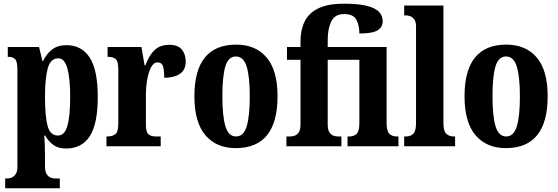

<svg xmlns="http://www.w3.org/2000/svg" viewBox="-20 -790 3013 1037"><path d="M8 227V174H20Q29 174 41.5 169.5Q54 165 64 151.5Q74 138 74 109V-413Q74 -459 61 -471Q48 -483 26 -483H22V-536H191L209 -461H213Q230 -498 260.5 -522Q291 -546 339 -546Q421 -546 464.5 -479Q508 -412 508 -266Q508 -121 465 -54.5Q422 12 337 12Q295 12 268.5 -7Q242 -26 224 -58H219Q221 -35 222 -7Q223 21 223 53V109Q223 137 232.5 151Q242 165 254.5 169.5Q267 174 276 174H303V227ZM293 -58Q329 -58 344 -110Q359 -162 359 -266Q359 -366 344 -420.5Q329 -475 295 -475Q252 -475 237.5 -419.5Q223 -364 223 -267Q223 -162 237 -110Q251 -58 293 -58Z M555 0V-53H559Q587 -53 603 -65.5Q619 -78 619 -125V-415Q619 -459 605 -471Q591 -483 564 -483H561V-536H744L761 -437H765Q785 -491 815 -519.5Q845 -548 894 -548Q941 -548 962 -522.5Q983 -497 983 -458Q983 -412 951.5 -391Q920 -370 867 -370Q867 -411 860.5 -432Q854 -453 830 -453Q810 -453 796 -426.5Q782 -400 775 -359.5Q768 -319 768 -277V-120Q768 -76 782 -64.5Q796 -53 820 -53H848V0Z M1253 10Q1149 10 1089.5 -59.5Q1030 -129 1030 -270Q1030 -549 1256 -549Q1360 -549 1419.5 -480Q1479 -411 1479 -270Q1479 10 1253 10ZM1255 -53Q1296 -53 1312.5 -108Q1329 -163 1329 -270Q1329 -377 1312 -431Q1295 -485 1254 -485Q1213 -485 1197 -431Q1181 -377 1181 -270Q1181 -163 1197.5 -108Q1214 -53 1255 -53Z M1527 0V-53H1549Q1558 -53 1571 -57Q1584 -61 1593.5 -75Q1603 -89 1603 -118V-467H1530V-536H1603V-567Q1603 -628 1625.5 -674Q1648 -720 1699.5 -745Q1751 -770 1838 -770Q1906 -770 1947.5 -761.5Q1989 -753 2010.5 -739Q2032 -725 2039.5 -708Q2047 -691 2047 -675Q2047 -644 2019.5 -626.5Q1992 -609 1921 -609Q1921 -652 1905 -683Q1889 -714 1839 -714Q1788 -714 1769 -674Q1750 -634 1750 -575V-536H2068V-125Q2068 -82 2083 -67.5Q2098 -53 2122 -53H2132V0H1857V-53H1867Q1892 -53 1906.5 -67.5Q1921 -82 1921 -125V-467H1750V-118Q1750 -89 1759.5 -75Q1769 -61 1781.5 -57Q1794 -53 1805 -53H1824V0Z M2163 0V-53H2173Q2197 -53 2212 -67.5Q2227 -82 2227 -125V-646Q2227 -673 2217 -686Q2207 -699 2194 -703Q2181 -707 2173 -707H2163V-760H2375V-125Q2375 -82 2390.5 -67.5Q2406 -53 2430 -53H2438V0Z M2712 10Q2608 10 2548.5 -59.5Q2489 -129 2489 -270Q2489 -549 2715 -549Q2819 -549 2878.5 -480Q2938 -411 2938 -270Q2938 10 2712 10ZM2714 -53Q2755 -53 2771.5 -108Q2788 -163 2788 -270Q2788 -377 2771 -431Q2754 -485 2713 -485Q2672 -485 2656 -431Q2640 -377 2640 -270Q2640 -163 2656.5 -108Q2673 -53 2714 -53Z"/></svg>

Font: Noto Serif ExtraCondensed ExtraBold
Style: Regular
Weight: 800
Width: 2
Designer: Monotype Design Team
Foundry: Monotype Imaging Inc.
Version: Version 2.013; ttfautohint (v1.8.4.7-5d5b)